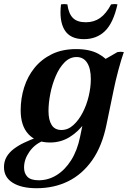

<svg xmlns="http://www.w3.org/2000/svg" viewBox="-69 -722 653 966"><path d="M183 -5Q113 -5 74 -47Q35 -89 35 -167Q35 -227 52.5 -282.5Q70 -338 105 -381Q140 -424 192 -449.5Q244 -475 314 -475Q383 -475 426.5 -451Q470 -427 496 -388L426 -328Q426 -267 408.5 -209.5Q391 -152 358.5 -106Q326 -60 281.5 -32.5Q237 -5 183 -5ZM240 -68Q273 -68 300 -92.5Q327 -117 347 -155.5Q367 -194 377.5 -239Q388 -284 388 -324Q388 -377 369.5 -406Q351 -435 316 -435Q282 -435 255.5 -408Q229 -381 211 -338.5Q193 -296 184 -249.5Q175 -203 175 -164Q175 -118 191 -93Q207 -68 240 -68ZM115 225Q39 225 -5 197.5Q-49 170 -49 119Q-49 90 -36 67.5Q-23 45 0 27.5Q23 10 52.5 -4Q82 -18 115 -30L147 -13Q105 4 78.5 42Q52 80 52 121Q52 150 69 167.5Q86 185 126 185Q174 185 216 159Q258 133 289 84Q320 35 334 -34L354 -131L404 -242V-392L522 -460Q538 -463 554 -460Q541 -423 526.5 -369Q512 -315 503 -270L467 -96Q445 13 395 84Q345 155 274 190Q203 225 115 225ZM490 -700Q506 -703 522 -700Q501 -606 459 -565.5Q417 -525 353 -525Q284 -525 256 -571Q228 -617 238 -700Q254 -703 270 -700Q276 -654 297.5 -632Q319 -610 363 -610Q404 -610 434.5 -631.5Q465 -653 490 -700Z"/></svg>

Font: Poltawski Nowy
Style: Bold Italic
Weight: 700
Italic angle: -12°
Designer: Adam Pótawski, Mateusz Machalski, Borys Kosmynka, Ania Wieluska
Foundry: Capitalics.wtf
Version: Version 1.001;gftools[0.9.25]